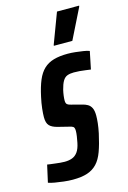

<svg xmlns="http://www.w3.org/2000/svg" viewBox="-131 -758 547 821"><g transform="rotate(-15 142.5 -348.0)"><path d="M87 8Q68 8 47 5.5Q26 3 8.5 0Q-9 -3 -20 -7L-3 -83Q1 -82 10 -81Q19 -80 30.5 -78.5Q42 -77 53 -76Q64 -75 73 -75Q92 -75 106.5 -80.5Q121 -86 131 -100Q141 -114 146 -139Q149 -153 151 -167Q153 -181 153 -190Q153 -205 147 -209Q141 -213 130 -215L82 -227Q58 -233 47 -244.5Q36 -256 36 -282Q36 -297 38.5 -320Q41 -343 47 -370Q56 -412 68 -440.5Q80 -469 98 -486Q116 -503 142 -510.5Q168 -518 204 -518Q221 -518 238.5 -516Q256 -514 272.5 -511.5Q289 -509 299 -505L283 -427Q274 -428 261 -430Q248 -432 234.5 -433Q221 -434 209 -434Q192 -434 180 -429.5Q168 -425 160 -411.5Q152 -398 146 -374Q143 -361 141.5 -349Q140 -337 140 -328Q140 -315 146 -310.5Q152 -306 162 -304L208 -292Q221 -289 231.5 -283Q242 -277 248 -265Q254 -253 254 -231Q254 -217 252 -198Q250 -179 245 -155Q235 -109 223.5 -77.5Q212 -46 194.5 -27.5Q177 -9 151.5 -0.5Q126 8 87 8ZM156 -566 157 -571 207 -704H305L304 -699L238 -566Z"/></g></svg>

Font: Saira UltraCondensed
Style: Bold Italic
Weight: 700
Width: 1
Italic angle: -12°
Designer: Hector Gatti with collaboration of the Omnibus-Type team
Foundry: Omnibus-Type
Version: Version 1.101